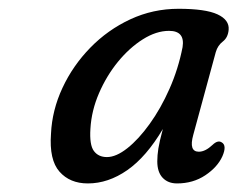

<svg xmlns="http://www.w3.org/2000/svg" viewBox="-20 -734 554 448"><path d="M431 -419.5Q420 -380 444 -380Q459 -380 476 -396Q488 -407.5 497 -402Q510 -395 499 -369.5Q487.5 -344 459 -325Q430.5 -306 393 -306Q372 -306 359.5 -319.2Q347 -332.5 347 -357.5Q347 -371.5 349.5 -387.5Q352 -403.5 360 -433Q321.5 -368 277 -337Q232.5 -306 185 -306Q143 -306 118.8 -333.5Q94.5 -361 99 -422Q101.5 -477 125.8 -529Q150 -581 190.8 -622.8Q231.5 -664.5 284.2 -689Q337 -713.5 396.5 -713.5Q459.5 -713.5 487.5 -700.5Q515.5 -687.5 513.5 -664.5Q512 -646.5 500 -637.2Q488 -628 483.5 -612.5ZM191 -434Q188.5 -396 199 -381.8Q209.5 -367.5 229.5 -367.5Q251 -367.5 277.2 -388.2Q303.5 -409 329.2 -444.8Q355 -480.5 375.5 -526.8Q396 -573 406 -624Q412 -662 374.5 -662Q344.5 -662 313.2 -642.2Q282 -622.5 255.2 -589.8Q228.5 -557 211 -516.5Q193.5 -476 191 -434Z"/></svg>

Font: Fraunces 72pt SuperSoft
Style: Italic
Weight: 400
Italic angle: -16°
Version: Version 1.000;[b76b70a41]